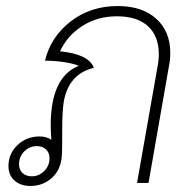

<svg xmlns="http://www.w3.org/2000/svg" viewBox="-20 -606 640 636"><path d="M544 -431Q544 -408 540 -389L472 0H434L502 -386Q506 -405 506 -427Q506 -486 470.5 -519Q435 -552 367 -552Q302 -552 252 -519.5Q202 -487 179 -436Q271 -427 290 -384V-381Q207 -361 191 -268Q186 -237 186 -168V-132Q186 -89 183 -75Q176 -36 147.5 -13Q119 10 81 10Q48 10 28 -8Q8 -26 8 -56Q8 -97 38 -125.5Q68 -154 111 -154Q134 -154 150 -143Q148 -175 148 -191Q148 -351 241 -388Q225 -395 193.5 -400Q162 -405 129 -405Q148 -484 214 -535Q280 -586 370 -586Q451 -586 497.5 -544Q544 -502 544 -431ZM144 -82Q144 -100 132.5 -111Q121 -122 102 -122Q78 -122 60.5 -104.5Q43 -87 43 -62Q43 -44 54.5 -33Q66 -22 85 -22Q109 -22 126.5 -39.5Q144 -57 144 -82Z"/></svg>

Font: Sarabun Thin
Style: Italic
Weight: 250
Italic angle: -10°
Designer: Suppakit Chalermlarp | Katatrad Co.,Ltd.
Foundry: Cadson Demak Co.,Ltd.
Version: Version 1.000; ttfautohint (v1.6)